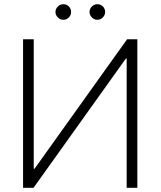

<svg xmlns="http://www.w3.org/2000/svg" viewBox="-20 -894 765 914"><path d="M140.6 -707V-90.8H144.5L585 -707H633.8V0H583V-615.2H579.1L139.6 0H89.8V-707ZM244.1 -836.9Q244.1 -852.1 255.4 -863Q266.6 -874 281.2 -874Q297.4 -874 307.9 -863.3Q318.4 -852.5 318.4 -836.9Q318.4 -821.8 307.6 -810.8Q296.9 -799.8 281.2 -799.8Q266.6 -799.8 255.4 -811Q244.1 -822.3 244.1 -836.9ZM406.2 -836.9Q406.2 -852.1 417.5 -863Q428.7 -874 443.4 -874Q459 -874 469.7 -863.3Q480.5 -852.5 480.5 -836.9Q480.5 -822.3 469.5 -811Q458.5 -799.8 443.4 -799.8Q428.7 -799.8 417.5 -811Q406.2 -822.3 406.2 -836.9Z"/></svg>

Font: Pretendard GOV ExtraLight
Style: Regular
Weight: 200
Designer: Base glyphs from Inter by Rasmus Andersson; Hangeul glyphs from Noto Sans CJK(Source Han Sans) by Jang Soo-young and Kan
Foundry: Kil Hyung-jin
Version: Version 1.309